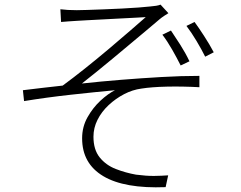

<svg xmlns="http://www.w3.org/2000/svg" viewBox="-20 -777 1040 830"><path d="M241 -737Q256 -735 273.5 -734Q291 -733 312 -733Q326 -733 356.5 -734Q387 -735 426.5 -736.5Q466 -738 506 -740Q546 -742 579 -744.5Q612 -747 629 -749Q643 -750 655 -752Q667 -754 674 -757L708 -720Q701 -716 689 -708Q677 -700 669 -693Q647 -674 614 -646.5Q581 -619 543.5 -587.5Q506 -556 468 -524.5Q430 -493 395.5 -465Q361 -437 334 -416Q416 -425 503.5 -432Q591 -439 677.5 -444Q764 -449 842 -449V-400Q768 -404 701.5 -402.5Q635 -401 591 -394Q553 -389 516.5 -370Q480 -351 449.5 -322.5Q419 -294 401.5 -259Q384 -224 384 -186Q384 -130 411 -96.5Q438 -63 480.5 -46.5Q523 -30 568 -22Q614 -16 647 -16.5Q680 -17 707 -19L696 32Q518 39 426.5 -15.5Q335 -70 335 -179Q335 -229 358.5 -270.5Q382 -312 414.5 -342Q447 -372 477 -387Q391 -379 286.5 -367.5Q182 -356 84 -340L79 -387Q120 -392 166.5 -397.5Q213 -403 251 -407Q296 -440 348 -481.5Q400 -523 451 -566Q502 -609 544 -645.5Q586 -682 610 -703Q596 -702 566 -700.5Q536 -699 498.5 -697Q461 -695 423.5 -693Q386 -691 356.5 -689.5Q327 -688 313 -687Q294 -686 275 -684.5Q256 -683 244 -682ZM719 -645Q736 -620 759 -584Q782 -548 799 -512L761 -494Q745 -526 724.5 -562Q704 -598 682 -627ZM821 -682Q838 -659 862 -622Q886 -585 904 -551L867 -532Q851 -564 829.5 -600Q808 -636 786 -665Z"/></svg>

Font: Noto Sans JP Thin Light
Style: Regular
Weight: 300
Version: Version 2.004-H2;hotconv 1.0.118;makeotfexe 2.5.65603